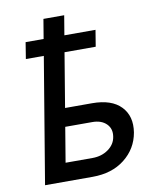

<svg xmlns="http://www.w3.org/2000/svg" viewBox="-89 -878 777 947"><g transform="rotate(-10 299.5 -404.5)"><path d="M437.5 -711.6 424 -629.3H267.8L222.7 -358H357.6Q455.6 -358 502.3 -309.1Q549 -260.3 536.2 -180Q522.4 -100.5 458.6 -50.2Q394.9 0 297.6 0H59.3L164.1 -629.3H74.2L87.4 -711.6H177.6L193.9 -809.3H297.9L281.6 -711.6ZM207.4 -266.3 178.3 -91.6H312.9Q359 -91.6 392.6 -115.6Q426.1 -139.6 431.8 -176.8Q438.6 -216.3 413.4 -241.3Q388.1 -266.3 342.7 -266.3Z"/></g></svg>

Font: Karasuma Gothic
Style: Medium Italic
Weight: 500
Italic angle: 9.39998°
Designer: Rasmus Andersson / Ryoko Nishizuka
Foundry: Genbu
Version: Version 1.00